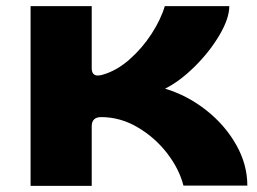

<svg xmlns="http://www.w3.org/2000/svg" viewBox="-20 -608 839 628"><path d="M280 -588V-385Q280 -361 300 -361Q308 -361 317 -364Q362 -377 403.5 -413.5Q445 -450 475.5 -497Q506 -544 519 -588H730Q730 -548 698 -493.5Q666 -439 617 -390.5Q568 -342 520 -318Q593 -296 654.5 -247.5Q716 -199 752.5 -134.5Q789 -70 789 -1H580Q566 -56 526 -107.5Q486 -159 429.5 -192Q373 -225 311 -225Q280 -225 280 -195V0H80V-588Z"/></svg>

Font: Dashboard
Style: Regular
Weight: 400
Designer: jaiki
Version: Version 1.000